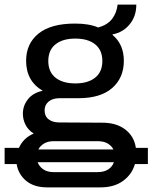

<svg xmlns="http://www.w3.org/2000/svg" viewBox="-20 -623 660 831"><path d="M0 87V17H62Q81 -26 126 -45Q103 -59 91 -82Q79 -105 79 -131Q79 -166 101.5 -194Q124 -222 165 -230Q93 -272 93 -360Q93 -434 146.5 -477.5Q200 -521 305 -521Q366 -521 405 -504Q445 -515 465 -541Q485 -567 489 -603H570Q570 -553 541.5 -518Q513 -483 467 -474V-472Q516 -431 516 -360Q516 -286 465.5 -242Q415 -198 320 -198H238Q208 -198 190.5 -183.5Q173 -169 173 -145Q173 -120 190.5 -106.5Q208 -93 237 -93L418 -92Q482 -93 521.5 -63Q561 -33 568 17H620V87H564Q551 132 512.5 160Q474 188 415 188H185Q127 188 93 159.5Q59 131 52 87ZM306 -262Q361 -262 392 -287Q423 -312 423 -359Q423 -406 392 -431Q361 -456 306 -456Q251 -456 220 -431Q189 -406 189 -359Q189 -312 220 -287Q251 -262 306 -262ZM213 -12Q188 -12 171 -2Q154 8 146 24H471Q463 8 446 -2Q429 -12 402 -12ZM213 122H402Q430 122 448 110.5Q466 99 473 79H143Q150 98 167.5 110Q185 122 213 122Z"/></svg>

Font: Chivo Mono
Style: Regular
Weight: 400
Monospace: yes
Designer: Hector Gatti
Foundry: Omnibus-Type
Version: Version 1.008; ttfautohint (v1.8.4.7-5d5b)